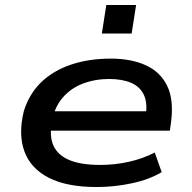

<svg xmlns="http://www.w3.org/2000/svg" viewBox="-20 -744 771 773"><path d="M369 9Q250 9 177 -28Q104 -65 78.5 -134Q53 -203 76 -297Q98 -367 146.5 -413.5Q195 -460 266.5 -484Q338 -508 426 -508Q508 -508 566.5 -481.5Q625 -455 652.5 -399.5Q680 -344 669 -255L664 -218H158L170 -296H594L566 -272Q575 -328 559.5 -361.5Q544 -395 508 -410.5Q472 -426 419 -426Q363 -426 314 -407.5Q265 -389 232 -350.5Q199 -312 189 -254V-253Q178 -195 195.5 -157Q213 -119 259.5 -99.5Q306 -80 384 -80Q442 -80 498.5 -92.5Q555 -105 603 -130L631 -51Q581 -21 510.5 -6Q440 9 369 9ZM390 -609 408 -724H528L510 -609Z"/></svg>

Font: Nunito Sans 7pt Expanded SemiBold
Style: Italic
Weight: 600
Width: 7
Italic angle: -9°
Designer: Vernon Adams
Foundry: Vernon Adams
Version: Version 3.101;gftools[0.9.27]